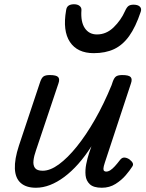

<svg xmlns="http://www.w3.org/2000/svg" viewBox="-20 -868 685 903"><path d="M149 15Q103 15 77.5 -7.5Q52 -30 50 -74.5Q48 -119 69 -183L169 -483Q176 -503 185.5 -509Q195 -515 214 -515Q245 -515 253.5 -505.5Q262 -496 255 -476L149 -160Q140 -135 137.5 -113Q135 -91 144.5 -78Q154 -65 181 -65Q216 -65 257 -95Q298 -125 341.5 -179Q385 -233 427 -306.5Q469 -380 505 -468L510 -483Q517 -503 526.5 -509Q536 -515 555 -515Q586 -515 594.5 -505.5Q603 -496 596 -476L473 -103Q467 -85 466.5 -76Q466 -67 470 -64Q474 -61 479 -61Q489 -61 499 -67.5Q509 -74 520 -86Q531 -98 544 -115Q553 -127 564 -127Q575 -127 588 -119Q601 -109 604.5 -100.5Q608 -92 601 -83Q591 -67 571.5 -44Q552 -21 523.5 -3Q495 15 459 15Q420 15 402.5 -1.5Q385 -18 382.5 -43Q380 -68 385.5 -96Q391 -124 399 -148L410 -180Q380 -133 348 -97Q316 -61 282.5 -36Q249 -11 215.5 2Q182 15 149 15ZM421 -618Q344 -618 309 -670.5Q274 -723 291 -820Q293 -835 302.5 -841.5Q312 -848 328 -848Q345 -848 354.5 -840Q364 -832 363 -820Q359 -765 379 -735.5Q399 -706 436 -706Q480 -706 514.5 -739.5Q549 -773 568 -816Q576 -834 584.5 -840Q593 -846 608 -846Q628 -846 637.5 -837Q647 -828 642 -813Q618 -741 587.5 -698.5Q557 -656 516.5 -637Q476 -618 421 -618Z"/></svg>

Font: Playwrite US Trad
Style: Regular
Weight: 400
Designer: Veronika Burian, José Scaglione
Foundry: TypeTogether
Version: Version 1.002